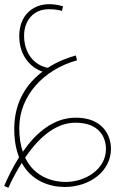

<svg xmlns="http://www.w3.org/2000/svg" viewBox="-45 -622 550 917"><path d="M-5 275C15 230 37 191 59 156C106 243 193 271 264 271C387 271 485 193 485 89C485 24 445 -60 317 -60C208 -60 124 16 64 103C53 72 47 34 47 -11C47 -165 164 -290 323 -334L317 -357C288 -349 235 -332 183 -298C115 -312 70 -370 70 -452C70 -524 116 -578 187 -578C215 -578 232 -575 251 -570L256 -592C230 -599 212 -602 190 -602C112 -602 47 -549 47 -450C47 -354 103 -298 158 -280C87 -226 23 -140 23 -6C23 49 32 93 46 129C16 177 -8 226 -25 266ZM315 -36C427 -36 461 31 461 90C461 187 362 247 268 247C213 247 121 227 75 131C150 20 232 -36 315 -36Z"/></svg>

Font: Noto Sans Arabic UI XCn Th
Style: Regular
Weight: 100
Width: 2
Designer: Monotype Design Team, Nadine Chahine and Nizar Qandah
Foundry: Monotype Imaging Inc.
Version: Version 2.010